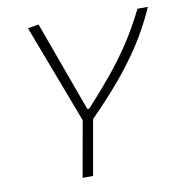

<svg xmlns="http://www.w3.org/2000/svg" viewBox="-79 -774 797 848"><g transform="rotate(-10 319.5 -350.5)"><path d="M223.6 0 268.1 -250.5 100.6 -692.4 149.4 -700.7 296.9 -295.9H305.7Q365.7 -361.3 415.5 -421.6Q465.3 -481.9 508.8 -547.6Q552.2 -613.3 591.8 -693.4H638.7Q599.1 -604.5 550.3 -530Q501.5 -455.6 442.9 -387Q384.3 -318.4 314 -247.1L270.5 0Z"/></g></svg>

Font: CaskaydiaCove NFP ExtraLight
Style: Italic
Weight: 200
Italic angle: -10°
Designer: Aaron Bell
Foundry: Saja Typeworks
Version: Version 2111.001; VTT 6.35;Nerd Fonts 3.1.1